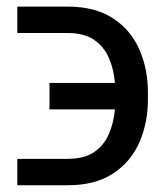

<svg xmlns="http://www.w3.org/2000/svg" viewBox="-20 -548 489 568"><path d="M180.4 0H31.2V-78.1H180.4Q229.8 -78.1 259.1 -98.5Q288.4 -119 302.4 -152.2Q316.4 -185.4 320 -224.4H126.4V-302.6H320Q316.8 -342 302.6 -375.5Q288.4 -409.1 258.9 -429.7Q229.4 -450.3 180.4 -450.3H31.2V-528.4H180.4Q261.4 -528.4 313.9 -494.1Q366.5 -459.9 392 -402.2Q417.6 -344.5 417.6 -274.1V-254.3Q417.6 -183.9 392 -126.2Q366.5 -68.5 313.9 -34.3Q261.4 0 180.4 0Z"/></svg>

Font: Linik Sans
Style: Regular
Weight: 400
Designer: Rasmus Andersson (font), Marc Monis (original base), Kil Hyung-jin (Pretendard portions), Cristiano Sobral (main changes
Foundry: rsms
Version: Version 3.018;May 31, 2022;FontCreator 14.0.0.2814 64-bit; t